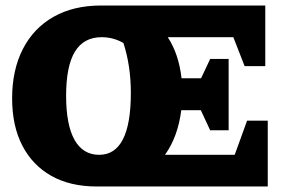

<svg xmlns="http://www.w3.org/2000/svg" viewBox="-20 -677 1047 697"><path d="M743 -204 709 -277H638Q626 -181 579 -115H832L877 -239H952V0H331Q235 0 166.5 -38.5Q98 -77 61 -148.5Q24 -220 24 -320Q24 -423 63 -499Q102 -575 174.5 -616Q247 -657 347 -657H943V-437H868L827 -542H589Q629 -481 639 -393H710L743 -463H810V-204ZM220 -329Q220 -224 250.5 -169.5Q281 -115 340 -115Q455 -115 455 -340Q455 -438 428 -521Q391 -542 349 -542Q284 -542 252 -489.5Q220 -437 220 -329Z"/></svg>

Font: Piazzolla ExtraBold
Style: Regular
Weight: 800
Designer: Juan Pablo del Peral
Foundry: Huerta Tipografica
Version: Version 1.330